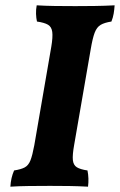

<svg xmlns="http://www.w3.org/2000/svg" viewBox="-20 -699 451 722"><path d="M173 -524Q179 -560 176.5 -579Q174 -598 160.5 -606Q147 -614 119 -618Q116 -631 115.5 -647Q115 -663 118 -679Q150 -677 186 -676.5Q222 -676 263 -676Q298 -676 335.5 -676.5Q373 -677 411 -679Q410 -663 407.5 -648Q405 -633 399 -618Q373 -614 358.5 -605.5Q344 -597 336 -576Q328 -555 321 -513L259 -155Q252 -116 254 -97Q256 -78 269 -70Q282 -62 309 -58Q315 -28 311 3Q275 1 241.5 0.5Q208 0 168 0Q126 0 87.5 0.5Q49 1 19 3Q21 -31 33 -58Q59 -62 73 -69.5Q87 -77 94.5 -96Q102 -115 109 -153Z"/></svg>

Font: Vollkorn
Style: Bold Italic
Weight: 700
Italic angle: -11°
Designer: Friedrich Althausen
Foundry: Friedrich Althausen
Version: Version 5.000; ttfautohint (v1.8.3)